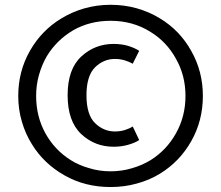

<svg xmlns="http://www.w3.org/2000/svg" viewBox="-20 -755 906 786"><path d="M810.5 -362.3Q810.5 -462.9 762.7 -546.9Q715.8 -630.9 634.8 -679.7Q591.8 -706.1 541 -720.7Q489.3 -735.4 432.6 -735.4Q377 -735.4 325.2 -720.7Q274.4 -706.1 231.4 -679.7Q150.4 -630.9 102.5 -546.9Q54.7 -462.9 54.7 -362.3Q54.7 -307.6 69.3 -257.8Q84 -207 110.4 -165Q159.2 -85 244.1 -37.1Q328.1 10.7 432.6 10.7Q489.3 10.7 541 -3.9Q591.8 -17.6 634.8 -43.9Q715.8 -93.8 762.7 -176.8Q810.5 -260.7 810.5 -362.3ZM739.3 -362.3Q739.3 -278.3 700.2 -209Q662.1 -140.6 596.7 -99.6Q561.5 -78.1 520.5 -66.4Q478.5 -53.7 432.6 -53.7Q386.7 -53.7 345.7 -66.4Q303.7 -78.1 269.5 -99.6Q204.1 -140.6 166 -209Q127.9 -278.3 127.9 -362.3Q127.9 -407.2 139.6 -448.2Q151.4 -490.2 171.9 -525.4Q211.9 -590.8 279.3 -630.9Q347.7 -669.9 432.6 -669.9Q478.5 -669.9 520.5 -658.2Q561.5 -646.5 596.7 -624Q662.1 -584 700.2 -514.6Q739.3 -446.3 739.3 -362.3ZM549.8 -181.6Q543 -195.3 523.4 -237.3Q509.8 -228.5 491.2 -222.7Q471.7 -216.8 450.2 -216.8Q404.3 -216.8 369.1 -251Q334 -285.2 334 -365.2Q334 -444.3 369.1 -479.5Q404.3 -513.7 450.2 -513.7Q471.7 -513.7 491.2 -507.8Q509.8 -502 523.4 -494.1Q532.2 -511.7 549.8 -546.9Q532.2 -558.6 503.9 -567.4Q476.6 -575.2 445.3 -575.2Q368.2 -575.2 312.5 -523.4Q256.8 -471.7 256.8 -365.2Q256.8 -258.8 312.5 -206.1Q368.2 -154.3 445.3 -154.3Q476.6 -154.3 503.9 -162.1Q532.2 -169.9 549.8 -181.6Z"/></svg>

Font: DaxlinePro-Medium
Style: Medium
Weight: 400
Designer: Hans Reichel
Version: Version 7.502; 2006